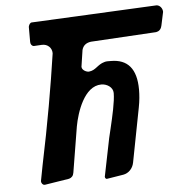

<svg xmlns="http://www.w3.org/2000/svg" viewBox="-53 -797 799 843"><g transform="rotate(-5 347.0 -376.0)"><path d="M396 -422C420 -422 447 -406 447 -380C447 -342 432 -278 420 -227L410 -185L376 -17C376 -13 379 -7 384 -7L458 -19C481 -23 500 -42 505 -68L551 -306C557 -336 559 -363 559 -385C559 -478 520 -521 447 -521C436 -521 427 -522 418 -519C386 -510 378 -486 347 -483C338 -482 316 -491 316 -507L327 -580C332 -599 345 -610 367 -613L656 -630C668 -632 678 -640 681 -656V-655L694 -716C694 -731 683 -746 668 -747L116 -720C108 -720 103 -711 101 -702V-635C101 -625 107 -617 115 -616L150 -618C178 -620 195 -599 195 -579V-576C174 -433 146 -271 108 -90L95 -22C95 -14 101 -5 109 -5H112L219 -22C230 -25 238 -33 240 -47L273 -248C284 -308 320 -422 396 -422Z"/></g></svg>

Font: Bangerz
Style: Regular
Weight: 400
Designer: vernon adams
Foundry: Vernon Adams
Version: Version 2.10;December 28, 2023;FontCreator 13.0.0.2683 64-bi